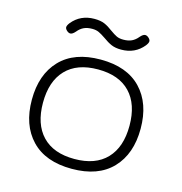

<svg xmlns="http://www.w3.org/2000/svg" viewBox="-102 -758 822 866"><g transform="rotate(15 309.0 -325.0)"><path d="M299 -594Q280 -607 267 -613Q254 -619 236 -619Q213 -619 197 -611.5Q181 -604 168 -588Q155 -573 145 -573Q136 -573 127 -582Q120 -589 120 -596Q120 -604 130 -617Q169 -665 234 -665Q263 -665 281.5 -657Q300 -649 321 -633Q339 -620 351.5 -614Q364 -608 383 -608Q406 -608 422 -615.5Q438 -623 451 -639Q464 -654 474 -654Q483 -654 492 -645Q499 -638 499 -631Q499 -623 489 -610Q450 -562 385 -562Q358 -562 339.5 -570Q321 -578 299 -594ZM55 -240Q55 -358 120.5 -426.5Q186 -495 309 -495Q432 -495 497.5 -426.5Q563 -358 563 -240Q563 -122 497.5 -53.5Q432 15 309 15Q186 15 120.5 -53.5Q55 -122 55 -240ZM511 -240Q511 -340 459 -394.5Q407 -449 309 -449Q211 -449 159 -394.5Q107 -340 107 -240Q107 -140 159 -85.5Q211 -31 309 -31Q407 -31 459 -85.5Q511 -140 511 -240Z"/></g></svg>

Font: Mitr ExtraLight
Style: Regular
Weight: 275
Designer: Thanarat Vachiruckul
Foundry: Cadson Demak Co.,Ltd.
Version: Version 1.001